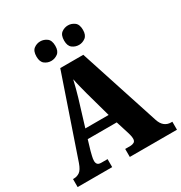

<svg xmlns="http://www.w3.org/2000/svg" viewBox="-209 -1076 1158 1227"><g transform="rotate(-30 370.0 -463.0)"><path d="M7 0V-59H13Q37 -59 56.5 -72.5Q76 -86 91 -129L291 -714H461L653 -124Q664 -90 684 -74.5Q704 -59 730 -59H740V0H392V-59H430Q445 -59 457 -65.5Q469 -72 469 -91Q469 -105 465 -119.5Q461 -134 459 -141L430 -233H216L194 -159Q191 -147 186 -127Q181 -107 181 -92Q181 -77 188.5 -68Q196 -59 216 -59H262V0ZM237 -300H409L356 -491Q349 -519 341 -549Q333 -579 327 -611Q312 -547 296 -493ZM470 -782Q443 -782 421.5 -798Q400 -814 400 -853Q400 -894 421.5 -910Q443 -926 470 -926Q495 -926 517 -910Q539 -894 539 -853Q539 -814 517 -798Q495 -782 470 -782ZM265 -782Q239 -782 217.5 -798Q196 -814 196 -853Q196 -894 217.5 -910Q239 -926 265 -926Q291 -926 313 -910Q335 -894 335 -853Q335 -814 313 -798Q291 -782 265 -782Z"/></g></svg>

Font: Noto Serif SemiCondensed Black
Style: Regular
Weight: 900
Width: 4
Designer: Monotype Design Team
Foundry: Monotype Imaging Inc.
Version: Version 2.014; ttfautohint (v1.8.4.7-5d5b)